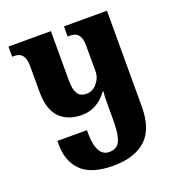

<svg xmlns="http://www.w3.org/2000/svg" viewBox="-131 -822 870 940"><g transform="rotate(-20 304.0 -352.0)"><path d="M84 -179V-198H238V-183Q238 -122 255 -91Q272 -60 305 -60Q331 -60 346.5 -73Q362 -86 369 -118Q376 -150 376 -208V-288Q376 -333 379 -349H375Q349 -313 315 -294.5Q281 -276 243 -276Q168 -276 126 -319Q84 -362 84 -453V-588Q84 -661 30 -661H17V-714H238V-456Q238 -411 251.5 -388.5Q265 -366 299 -366Q330 -366 353 -393.5Q376 -421 376 -451V-589Q376 -661 322 -661H306V-714H530V-216Q530 -97 470.5 -43.5Q411 10 302 10Q187 10 135.5 -41Q84 -92 84 -179Z"/></g></svg>

Font: Noto Serif Georgian Bold Cond
Style: Regular
Weight: 700
Width: 3
Designer: Monotype Design team
Foundry: Monotype Imaging Inc.
Version: Version 1.000